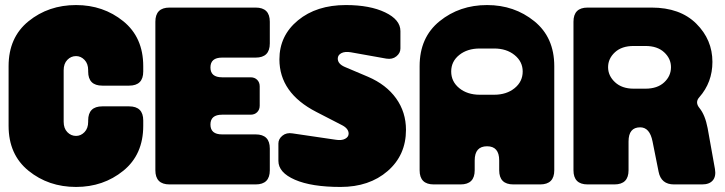

<svg xmlns="http://www.w3.org/2000/svg" viewBox="-20 -730 2868 760"><path d="M14 -468Q14 -582 93 -646Q172 -710 281 -710Q389 -710 468 -646Q547 -582 547 -468V-447Q547 -391 491 -391H385Q329 -391 329 -447V-452Q329 -478 314.5 -493Q300 -508 281 -508Q261 -508 246.5 -493Q232 -478 232 -452V-248Q232 -222 246.5 -207Q261 -192 281 -192Q300 -192 314.5 -207Q329 -222 329 -248V-253Q329 -309 385 -309H491Q547 -309 547 -253V-232Q547 -118 468 -54Q389 10 281 10Q172 10 93 -54Q14 -118 14 -232Z M595 -644Q595 -700 651 -700H992Q1048 -700 1048 -644V-558Q1048 -502 992 -502H859Q813 -502 813 -463Q813 -424 859 -424H972Q988 -424 998 -414Q1008 -404 1008 -388V-312Q1008 -296 998 -286Q988 -276 972 -276H859Q813 -276 813 -237Q813 -198 859 -198H992Q1048 -198 1048 -142V-56Q1048 0 992 0H651Q595 0 595 -56Z M1232 -287Q1086 -362 1086 -495Q1086 -589 1159.5 -649.5Q1233 -710 1349 -710Q1444 -710 1504.5 -681Q1565 -652 1565 -607V-538Q1565 -520 1549 -507Q1533 -494 1509 -498L1369 -523Q1345 -527 1331 -519.5Q1317 -512 1317 -498Q1317 -477 1345 -465L1437 -426Q1509 -395 1548 -340.5Q1587 -286 1587 -216Q1587 -116 1514.5 -53Q1442 10 1328 10Q1213 10 1147.5 -18.5Q1082 -47 1082 -93V-162Q1082 -180 1098 -193Q1114 -206 1138 -202L1308 -177Q1332 -173 1346 -180.5Q1360 -188 1360 -201Q1360 -222 1331 -236Z M1641 -468Q1641 -582 1720 -646Q1799 -710 1908 -710Q2016 -710 2095 -646Q2174 -582 2174 -468V-56Q2174 0 2118 0H2012Q1956 0 1956 -56V-95Q1956 -151 1908 -151Q1859 -151 1859 -95V-56Q1859 0 1803 0H1697Q1641 0 1641 -56ZM1879 -355H1936Q1985 -355 2017 -381Q2049 -407 2049 -447Q2049 -486 2017 -512Q1985 -538 1936 -538H1879Q1830 -538 1798 -512.5Q1766 -487 1766 -447Q1766 -407 1798 -381Q1830 -355 1879 -355Z M2250 -644Q2250 -700 2306 -700H2559Q2672 -700 2736 -636.5Q2800 -573 2800 -485Q2800 -404 2748 -345Q2730 -325 2749 -302Q2771 -275 2781 -223L2810 -61Q2815 -32 2801.5 -16Q2788 0 2759 0H2648Q2597 0 2587 -50L2563 -170Q2552 -226 2514 -226Q2468 -226 2468 -170V-56Q2468 0 2412 0H2306Q2250 0 2250 -56ZM2488 -379H2535Q2582 -379 2609 -404Q2636 -429 2636 -464Q2636 -498 2609 -523Q2582 -548 2535 -548H2488Q2441 -548 2414 -523Q2387 -498 2387 -464Q2387 -430 2414.5 -404.5Q2442 -379 2488 -379Z"/></svg>

Font: LT Crewmate
Style: Regular
Weight: 400
Designer: Daniel Lyons
Foundry: LyonsType
Version: Version 1.001;FEAKit 1.0